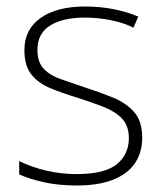

<svg xmlns="http://www.w3.org/2000/svg" viewBox="-20 -560 503 590"><path d="M417 -137Q417 -92 395 -59Q373 -26 328 -8Q283 10 216 10Q160 10 115 0Q70 -10 39 -24V-65Q80 -45 125 -35Q170 -25 215 -25Q301 -25 338.5 -55Q376 -85 376 -136Q376 -173 355.5 -195Q335 -217 299.5 -231Q264 -245 220 -259Q174 -273 136 -288.5Q98 -304 76.5 -331Q55 -358 55 -406Q55 -470 105 -505Q155 -540 241 -540Q289 -540 330.5 -531.5Q372 -523 405 -509L390 -475Q361 -490 320.5 -498Q280 -506 241 -506Q173 -506 134 -481.5Q95 -457 95 -407Q95 -369 114.5 -348.5Q134 -328 167.5 -316.5Q201 -305 242 -291Q286 -277 326.5 -260.5Q367 -244 392 -216Q417 -188 417 -137Z"/></svg>

Font: Noto Sans Hebrew Thin ExtraLight
Style: Regular
Weight: 250
Version: Version 3.001